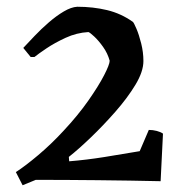

<svg xmlns="http://www.w3.org/2000/svg" viewBox="-20 -537 532 569"><path d="M47 12 27 -27Q55 -45 93.5 -77.5Q132 -110 168 -149Q211 -195 241.5 -238.5Q272 -282 288.5 -314Q305 -346 305 -357Q299 -379 285.5 -398Q272 -417 259 -429Q246 -441 242 -442Q207 -440 174.5 -425Q142 -410 117.5 -393.5Q93 -377 82 -368H71L49 -395Q63 -410 82.5 -430.5Q102 -451 124.5 -470.5Q147 -490 169 -503Q191 -516 209 -517Q256 -517 297.5 -507Q339 -497 374 -472Q377 -469 384.5 -451.5Q392 -434 398.5 -408Q405 -382 405 -356Q405 -325 381.5 -286Q358 -247 322 -206Q286 -165 249 -129.5Q212 -94 184 -72L185 -59Q235 -63 288.5 -71.5Q342 -80 394 -89L421 -152Q433 -152 444.5 -149Q456 -146 463 -141L456 0Q368 -2 270 -3Q172 -4 86 -4Z"/></svg>

Font: Labrada Medium
Style: Regular
Weight: 500
Designer: Mercedes Jáuregui
Foundry: Omnibus-Type Team
Version: Version 1.000; ttfautohint (v1.8.4.7-5d5b)